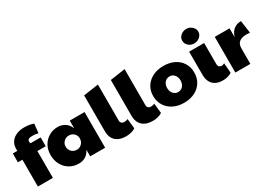

<svg xmlns="http://www.w3.org/2000/svg" viewBox="-2 -1543 3239 2336"><g transform="rotate(-30 1617.0 -375.5)"><path d="M63 0V-377H0V-501H63V-530Q63 -585 90 -624.5Q117 -664 165 -685.5Q213 -707 276 -707Q356 -707 408 -685L394 -558Q372 -563 351 -565.5Q330 -568 310 -568Q243 -568 243 -527Q243 -514 250 -501H391V-377H274V0Z M634 8Q565 8 509 -25.5Q453 -59 420.5 -118Q388 -177 388 -253Q388 -329 420.5 -386Q453 -443 509 -475.5Q565 -508 634 -508Q683 -508 729 -481Q775 -454 800 -392V-501H1008V0H798V-93Q774 -44 734 -18Q694 8 634 8ZM699 -150Q740 -150 769 -179.5Q798 -209 798 -252Q798 -295 769 -322.5Q740 -350 699 -350Q656 -350 627 -321Q598 -292 598 -250Q598 -208 627 -179Q656 -150 699 -150Z M1305 8Q1234 8 1189.5 -16Q1145 -40 1125 -81Q1105 -122 1105 -173V-679L1316 -710V-202Q1316 -179 1331 -166.5Q1346 -154 1370 -154Q1394 -154 1418 -166L1433 -27Q1409 -10 1372 -1Q1335 8 1305 8Z M1680 8Q1609 8 1564.5 -16Q1520 -40 1500 -81Q1480 -122 1480 -173V-679L1691 -710V-202Q1691 -179 1706 -166.5Q1721 -154 1745 -154Q1769 -154 1793 -166L1808 -27Q1784 -10 1747 -1Q1710 8 1680 8Z M2116 8Q2031 8 1966 -25Q1901 -58 1864.5 -116.5Q1828 -175 1828 -251Q1828 -329 1865.5 -386.5Q1903 -444 1968 -476Q2033 -508 2117 -508Q2203 -508 2268 -475.5Q2333 -443 2369 -385.5Q2405 -328 2405 -251Q2405 -174 2368.5 -115.5Q2332 -57 2267 -24.5Q2202 8 2116 8ZM2118 -142Q2159 -142 2185.5 -172.5Q2212 -203 2212 -251Q2212 -299 2186 -329.5Q2160 -360 2120 -360Q2077 -360 2050.5 -329.5Q2024 -299 2024 -251Q2024 -203 2050.5 -172.5Q2077 -142 2118 -142Z M2665 8Q2598 8 2556.5 -16Q2515 -40 2496 -81Q2477 -122 2477 -173V-501H2688V-202Q2688 -179 2701.5 -166.5Q2715 -154 2734 -154Q2754 -154 2775 -166L2786 -27Q2764 -10 2729 -1Q2694 8 2665 8ZM2583 -556Q2537 -556 2504 -585.5Q2471 -615 2471 -658Q2471 -688 2487 -710.5Q2503 -733 2529 -746Q2555 -759 2583 -759Q2614 -759 2639.5 -745Q2665 -731 2680.5 -708Q2696 -685 2696 -658Q2696 -628 2679.5 -605Q2663 -582 2637.5 -569Q2612 -556 2583 -556Z M2837 0V-501H3045V-376Q3065 -444 3107.5 -476Q3150 -508 3209 -508L3234 -331Q3210 -334 3187 -334Q3048 -334 3048 -220V0Z"/></g></svg>

Font: Paytone One
Style: Regular
Weight: 400
Designer: Vernon Adams
Foundry: Vernon Adams
Version: Version 1.002; ttfautohint (v1.8.4.7-5d5b);gftools[0.9.23]